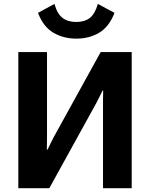

<svg xmlns="http://www.w3.org/2000/svg" viewBox="-20 -983 784 1003"><path d="M668 0V-710.9H505.9L261.2 -267.6Q252.2 -250.2 243.5 -232.7Q234.9 -215.1 228.8 -201.7H224.6Q225.1 -218.3 225.3 -239.5Q225.6 -260.7 225.6 -277.3V-710.9H75.7V0H237.8L482.4 -443.4Q491.9 -461.7 499.8 -477.3Q507.6 -492.9 515.4 -509.3H519Q518.6 -492.2 518.3 -471.2Q518.1 -450.2 518.1 -433.6V0ZM378.9 -868.2Q334.7 -868.2 306.9 -889.3Q279.1 -910.4 264.4 -962.6L178.5 -915.8Q206.1 -843 258.8 -812.1Q311.5 -781.2 378.9 -781.2Q445.8 -781.2 497.9 -812Q550 -842.8 578.1 -915.8L491.2 -962.6Q476.1 -910.2 449.1 -889.2Q422.1 -868.2 378.9 -868.2Z"/></svg>

Font: Roboto Flex
Style: Regular
Weight: 400
Designer: Berlow after Robertson
Foundry: Google
Version: Version 3.200;gftools[0.9.32]